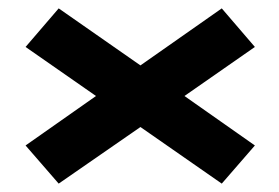

<svg xmlns="http://www.w3.org/2000/svg" viewBox="-20 -521 666 458"><path d="M420 -292 588 -174 509 -83 315 -218 120 -83 41 -174 209 -292 41 -409 120 -501 315 -365 509 -501 588 -409Z"/></svg>

Font: Exo 2 Expanded
Style: Bold
Weight: 700
Width: 7
Designer: Natanael Gama
Version: Version 1.001;PS 001.001;hotconv 1.0.70;makeotf.lib2.5.58329